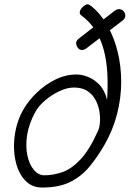

<svg xmlns="http://www.w3.org/2000/svg" viewBox="-20 -855 640 884"><path d="M174 8.5Q133.5 8.5 105.5 -15.2Q77.5 -39 62.2 -78.5Q47 -118 44.8 -166Q42.5 -214 53.5 -262.8Q64.5 -311.5 89 -353Q112.5 -393 150.2 -429.2Q188 -465.5 235 -488.8Q282 -512 333.5 -512Q357 -512 385.2 -501Q413.5 -490 437.8 -464.8Q462 -439.5 473 -395.5Q477.5 -462 474 -520.5Q470.5 -579 456.8 -628.5Q443 -678 417.5 -717.5Q392 -757 353 -785Q345 -791 348 -803Q351 -815 365 -826.5Q378 -836.5 384.5 -835.2Q391 -834 400 -827Q443.5 -792 474.2 -738Q505 -684 521.5 -617.5Q538 -551 538 -477.8Q538 -404.5 519.2 -330.8Q500.5 -257 461.5 -189Q429 -132.5 392 -87.8Q355 -43 303.2 -17.2Q251.5 8.5 174 8.5ZM184 -48Q224.5 -48 266.5 -62.2Q308.5 -76.5 350.5 -120.8Q392.5 -165 432 -254.5Q438 -267 440 -290.5Q442 -314 437.8 -341.5Q433.5 -369 420.2 -394.2Q407 -419.5 382.8 -435.8Q358.5 -452 320 -452Q289.5 -452 254 -435.5Q218.5 -419 188.5 -393.5Q158.5 -368 143.5 -341Q113 -286 105 -233.8Q97 -181.5 106 -139.5Q115 -97.5 136 -72.8Q157 -48 184 -48ZM340 -633Q332 -642 330.5 -654.2Q329 -666.5 343 -677.5L506 -804Q520 -814.5 531.2 -812.8Q542.5 -811 549 -803.5Q557 -794.5 557 -782.2Q557 -770 543 -759.5L380 -634Q367.5 -624.5 357 -624.8Q346.5 -625 340 -633Z"/></svg>

Font: Edu VIC WA NT Hand Pre
Style: Regular
Weight: 400
Designer: Tina and Corey Anderson, Eben Sorkin, Mirko Velimirovic
Foundry: Google for Education
Version: Version 1.000